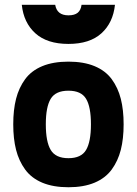

<svg xmlns="http://www.w3.org/2000/svg" viewBox="-20 -768 570 800"><path d="M156.2 -492.4Q201.7 -511.2 265.1 -511.2Q328.6 -511.2 374 -492.4Q419.4 -473.6 445.6 -438Q471.7 -402.3 483.4 -356.2Q495.1 -310.1 495.1 -250Q495.1 -189.9 483.4 -143.8Q471.7 -97.7 445.6 -61.8Q419.4 -25.9 374 -6.8Q328.6 12.2 265.1 12.2Q201.7 12.2 156.2 -6.8Q110.8 -25.9 84.7 -61.8Q58.6 -97.7 46.9 -143.8Q35.2 -189.9 35.2 -250Q35.2 -310.1 46.9 -356.2Q58.6 -402.3 84.7 -438Q110.8 -473.6 156.2 -492.4ZM191.4 -143.1Q211.9 -108.9 265.1 -108.9Q318.4 -108.9 338.6 -143.1Q358.9 -177.2 358.9 -250Q358.9 -322.8 338.6 -356.4Q318.4 -390.1 265.1 -390.1Q211.9 -390.1 191.4 -356.4Q170.9 -322.8 170.9 -250Q170.9 -177.2 191.4 -143.1ZM70.8 -748H210Q217.3 -704.1 265.1 -704.1Q290.5 -704.1 303.7 -714.8Q316.9 -725.6 319.8 -748H459Q451.2 -673.3 402.6 -629.2Q354 -585 265.1 -585Q176.3 -585 127.4 -629.2Q78.6 -673.3 70.8 -748Z"/></svg>

Font: TitilliumText25L
Style: 999 wt
Weight: 900
Designer: Accademia di Belle Arti di Urbino and others
Foundry: Accademia di Belle Arti di Urbino and others.
Version: Version 25.000